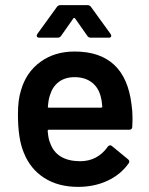

<svg xmlns="http://www.w3.org/2000/svg" viewBox="-20 -720 580 749"><path d="M497 -257 496 -226Q496 -214 484 -214H171Q166 -214 166 -209Q169 -176 175 -164Q199 -92 292 -91Q360 -91 400 -147Q404 -153 410 -153Q414 -153 417 -150L479 -99Q488 -92 482 -83Q451 -39 399.5 -15Q348 9 285 9Q207 9 152.5 -26Q98 -61 73 -124Q50 -178 50 -274Q50 -332 62 -368Q82 -438 137.5 -478.5Q193 -519 271 -519Q468 -519 493 -313Q497 -288 497 -257ZM175 -349Q169 -332 167 -305Q165 -300 171 -300H374Q379 -300 379 -305Q377 -330 373 -343Q364 -379 337.5 -399Q311 -419 271 -419Q234 -419 209.5 -400.5Q185 -382 175 -349ZM126 -588 202 -693Q207 -700 216 -700H321Q330 -700 335 -693L411 -588Q414 -584 414 -580Q414 -573 404 -573H334Q325 -573 320 -581L273 -648Q271 -650 269 -650Q267 -650 266 -648L219 -581Q214 -573 205 -573H134Q126 -573 124 -577.5Q122 -582 126 -588Z"/></svg>

Font: Amber EN SemiBold
Style: Regular
Weight: 600
Designer: Jeremy Tribby
Foundry: Tribby Type
Version: Version 1.408 November 24, 2021